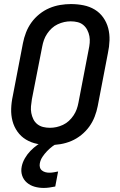

<svg xmlns="http://www.w3.org/2000/svg" viewBox="-20 -702 590 945"><path d="M224 12Q192 12 162.5 6Q133 0 108 -15Q83 -30 66 -54Q49 -78 41.5 -106.5Q34 -135 35 -166.5Q36 -198 43 -230L93 -490Q98 -516 108 -542Q118 -568 134.5 -591Q151 -614 174 -632.5Q197 -651 223 -662Q249 -673 276 -677.5Q303 -682 329 -682Q361 -682 391 -676Q421 -670 446 -655Q471 -640 488 -616Q505 -592 512.5 -563.5Q520 -535 519 -503.5Q518 -472 511 -440L461 -180Q456 -154 446 -128Q436 -102 419.5 -79Q403 -56 380 -37.5Q357 -19 331 -8Q305 3 277.5 7.5Q250 12 224 12ZM226 -73Q242 -73 258 -76.5Q274 -80 290 -87.5Q306 -95 319 -107Q332 -119 342 -134Q352 -149 357.5 -164.5Q363 -180 366 -196L416 -456Q420 -474 421.5 -491Q423 -508 420 -524Q417 -540 409.5 -554.5Q402 -569 390 -579Q378 -589 362 -593Q346 -597 328 -597Q312 -597 296 -593.5Q280 -590 264 -582.5Q248 -575 235 -563Q222 -551 212 -536Q202 -521 196.5 -505.5Q191 -490 188 -474L137 -214Q134 -196 132.5 -179Q131 -162 134 -146Q137 -130 144 -115.5Q151 -101 163.5 -91Q176 -81 192 -77Q208 -73 226 -73ZM195 223Q172 223 150.5 217Q129 211 112.5 197Q96 183 89 162Q82 141 87 117Q91 97 102.5 77Q114 57 130 40.5Q146 24 164.5 11Q183 -2 204 -12H271L269 0Q253 7 238.5 18Q224 29 211.5 42Q199 55 189 70Q179 85 176 102Q174 112 176.5 121.5Q179 131 186.5 137Q194 143 203.5 145.5Q213 148 223 148Q234 148 245 146Q256 144 266 142L252 216Q237 219 223 221Q209 223 195 223Z"/></svg>

Font: Lode Dark Term
Style: Bold Italic
Weight: 700
Italic angle: -11°
Monospace: yes
Designer: Belleve Invis
Foundry: Belleve Invis
Version: Version 29.2.0